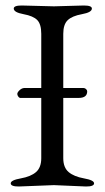

<svg xmlns="http://www.w3.org/2000/svg" viewBox="-20 -673 380 698"><path d="M67 -353H284Q289 -353 293 -349Q297 -345 297 -341Q297 -317 266 -317H57Q52 -316 48 -320Q44 -324 43 -330Q42 -336 50 -344Q58 -352 67 -353ZM293 5 176 0 48 5Q19 5 19 -6.5Q19 -18 55.5 -24.5Q92 -31 111 -47.5Q130 -64 130 -98V-550Q130 -585 115.5 -600Q101 -615 65.5 -621.5Q30 -628 30 -642Q30 -653 59 -653L176 -650L285 -653Q314 -653 314 -642Q314 -628 278 -621.5Q242 -615 226 -599.5Q210 -584 210 -550V-98Q210 -64 229.5 -47.5Q249 -31 285.5 -24.5Q322 -18 322 -6.5Q322 5 293 5Z"/></svg>

Font: EB Garamond
Style: Regular
Weight: 400
Version: Version 0.012